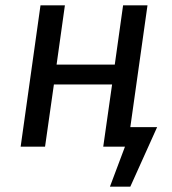

<svg xmlns="http://www.w3.org/2000/svg" viewBox="-20 -547 643 716"><path d="M566 -73 466 149H390L446 0H365L398 -232H181L148 0H57L131 -527H222L191 -306H408L439 -527H530L466 -73Z"/></svg>

Font: Fira Sans
Style: Italic
Weight: 400
Italic angle: -8°
Designer: bBox Type GmbH & Carrois Corporate GbR & Edenspiekermann AG
Foundry: bBox Type GmbH & Carrois Corporate GbR & Edenspiekermann AG
Version: Version 4.301